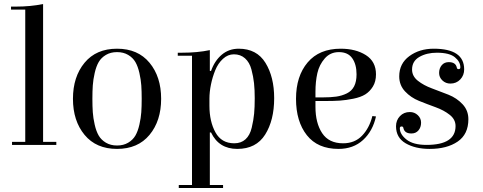

<svg xmlns="http://www.w3.org/2000/svg" viewBox="-20 -723 2409 958"><path d="M195 -703V-15H261V0H40V-15H106V-675H35V-690H56Q134 -690 195 -703Z M726 -50Q668 20 564 20Q460 20 402 -50Q344 -120 344 -230Q344 -340 402 -410Q460 -480 564 -480Q668 -480 726 -410Q784 -340 784 -230Q784 -120 726 -50ZM685 -163Q687 -192 687 -230Q687 -268 685 -297Q683 -326 675.5 -359Q668 -392 655.5 -413.5Q643 -435 619.5 -449Q596 -463 564 -463Q532 -463 508.5 -449Q485 -435 472.5 -413.5Q460 -392 452.5 -359Q445 -326 443 -297Q441 -268 441 -230Q441 -192 443 -163Q445 -134 452.5 -101Q460 -68 472.5 -46.5Q485 -25 508.5 -11Q532 3 564 3Q596 3 619.5 -11Q643 -25 655.5 -46.5Q668 -68 675.5 -101Q683 -134 685 -163Z M1027 200H1093V215H872V200H938V-445H867V-460H888Q966 -460 1027 -473V-369H1033Q1051 -420 1086.5 -450Q1122 -480 1171 -480Q1261 -480 1304.5 -409.5Q1348 -339 1348 -233Q1348 -123 1303 -51.5Q1258 20 1164 20Q1072 20 1033 -62H1027ZM1025 -231V-195Q1025 -117 1055 -62.5Q1085 -8 1149 -8Q1183 -8 1205 -28Q1227 -48 1236 -86Q1245 -124 1248 -156Q1251 -188 1251 -233Q1251 -275 1247.5 -308Q1244 -341 1234.5 -376.5Q1225 -412 1202.5 -432Q1180 -452 1147 -452Q1117 -452 1092.5 -429.5Q1068 -407 1054 -372.5Q1040 -338 1032.5 -301Q1025 -264 1025 -231Z M1680 -480Q1755 -480 1805.5 -448Q1856 -416 1856 -352Q1856 -316 1840.5 -291Q1825 -266 1802.5 -252Q1780 -238 1743 -230.5Q1706 -223 1675.5 -221Q1645 -219 1601 -219H1554V-190Q1554 -109 1587.5 -58.5Q1621 -8 1692 -8Q1750 -8 1786.5 -46Q1823 -84 1838 -144L1856 -142Q1840 -69 1791.5 -24.5Q1743 20 1669 20Q1565 20 1511 -48.5Q1457 -117 1457 -230Q1457 -343 1515 -411.5Q1573 -480 1680 -480ZM1554 -237H1589Q1630 -237 1658 -241Q1686 -245 1710.5 -257Q1735 -269 1747 -292.5Q1759 -316 1759 -352Q1759 -402 1737.5 -432.5Q1716 -463 1671 -463Q1628 -463 1600.5 -431.5Q1573 -400 1563.5 -358Q1554 -316 1554 -265Z M2144 -480Q2296 -480 2296 -377Q2296 -347 2276.5 -326.5Q2257 -306 2227 -306Q2204 -306 2187.5 -321.5Q2171 -337 2171 -359Q2171 -382 2184 -397.5Q2197 -413 2219 -413Q2253 -413 2259 -387Q2260 -378 2268 -378Q2277 -378 2277 -387Q2277 -415 2249.5 -437.5Q2222 -460 2160 -460Q2109 -460 2072.5 -439Q2036 -418 2036 -376Q2036 -343 2065 -320Q2094 -297 2135 -282Q2176 -267 2217.5 -250.5Q2259 -234 2288 -203Q2317 -172 2317 -128Q2317 -53 2263.5 -16.5Q2210 20 2124 20Q2052 20 2004 -8Q1956 -36 1956 -93Q1956 -123 1975.5 -143.5Q1995 -164 2025 -164Q2048 -164 2064.5 -148.5Q2081 -133 2081 -111Q2081 -88 2068 -72.5Q2055 -57 2033 -57Q1999 -57 1993 -83Q1992 -92 1984 -92Q1975 -92 1975 -83Q1975 -53 2008.5 -26.5Q2042 0 2108 0Q2253 0 2253 -94Q2253 -127 2224 -150Q2195 -173 2153.5 -188Q2112 -203 2071 -219.5Q2030 -236 2001 -267Q1972 -298 1972 -342Q1972 -406 2022.5 -443Q2073 -480 2144 -480Z"/></svg>

Font: Elsie Swash Caps
Style: Regular
Weight: 400
Designer: Alejandro Inler
Foundry: Alejandro Inler
Version: 1.001